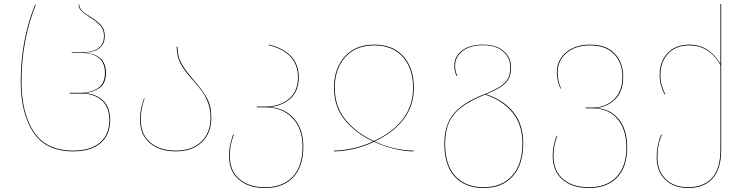

<svg xmlns="http://www.w3.org/2000/svg" viewBox="-20 -751 3760 964"><path d="M84 -342Q84 -548 156 -728H160Q88 -548 88 -342Q88 -183 150 -89Q212 5 347 5Q434 5 481.5 -35Q529 -75 529 -148Q529 -214 490.5 -247.5Q452 -281 390 -281H330V-285H386Q435 -285 471 -308Q507 -331 507 -386Q507 -433 477.5 -459Q448 -485 390 -485H340V-488H387Q502 -488 502 -570Q502 -603 483 -623.5Q464 -644 430 -665Q401 -684 388 -696.5Q375 -709 375 -728L378 -729Q378 -711 391.5 -697.5Q405 -684 432 -668Q468 -646 487 -625Q506 -604 506 -570Q506 -492 403 -486Q455 -484 483.5 -458.5Q512 -433 512 -386Q512 -332 479.5 -309.5Q447 -287 403 -283Q460 -281 496.5 -247.5Q533 -214 533 -148Q533 -73 484.5 -32Q436 9 347 9Q210 9 147 -87Q84 -183 84 -342Z M952 -350Q996 -300 1018.5 -259.5Q1041 -219 1041 -160Q1041 -82 993 -36.5Q945 9 863 9Q781 9 732 -33Q683 -75 683 -150Q683 -180 688 -204.5Q693 -229 703 -257H706Q696 -228 691.5 -203.5Q687 -179 687 -150Q687 -76 735 -35.5Q783 5 863 5Q944 5 990.5 -39.5Q1037 -84 1037 -160Q1037 -201 1025 -233.5Q1013 -266 996 -290Q979 -314 949 -348Q908 -393 887.5 -430Q867 -467 867 -517H871Q871 -468 891 -432.5Q911 -397 952 -350Z M1503 -15Q1503 85 1452.5 139Q1402 193 1310 193Q1229 193 1179.5 151Q1130 109 1130 33Q1130 3 1135 -21.5Q1140 -46 1150 -75L1154 -74Q1143 -46 1138.5 -21.5Q1134 3 1134 33Q1134 107 1182 148Q1230 189 1310 189Q1400 189 1449.5 136.5Q1499 84 1499 -15Q1499 -107 1447.5 -159.5Q1396 -212 1314 -212H1270V-216H1313Q1383 -216 1429.5 -253.5Q1476 -291 1476 -363Q1476 -426 1438 -466.5Q1400 -507 1329 -524L1331 -527Q1402 -510 1441 -469Q1480 -428 1480 -363Q1480 -293 1438 -256Q1396 -219 1335 -214Q1413 -207 1458 -154Q1503 -101 1503 -15Z M1859 -527Q1954 -527 2006 -467.5Q2058 -408 2058 -311Q2058 -134 1861 -41Q1909 -18 1960.5 -6.5Q2012 5 2056 5L2057 9Q2013 9 1960.5 -3.5Q1908 -16 1858 -39Q1808 -15 1755 -3Q1702 9 1657 9V5Q1701 5 1753 -6.5Q1805 -18 1853 -41Q1766 -82 1711.5 -148Q1657 -214 1657 -311Q1657 -407 1711 -467Q1765 -527 1859 -527ZM1857 -43Q2054 -134 2054 -311Q2054 -406 2003 -464.5Q1952 -523 1859 -523Q1766 -523 1713.5 -464Q1661 -405 1661 -311Q1661 -215 1715.5 -149Q1770 -83 1857 -43Z M2607 -31Q2607 76 2554 134.5Q2501 193 2408 193Q2316 193 2263.5 136.5Q2211 80 2211 -29Q2211 -122 2256.5 -178.5Q2302 -235 2412 -278Q2464 -299 2492 -317.5Q2520 -336 2531 -358Q2542 -380 2542 -413Q2542 -461 2506 -492.5Q2470 -524 2406 -524Q2342 -524 2303.5 -495.5Q2265 -467 2265 -420Q2265 -393 2276 -371L2272 -370Q2261 -394 2261 -420Q2261 -469 2300.5 -498Q2340 -527 2406 -527Q2472 -527 2509 -494.5Q2546 -462 2546 -413Q2546 -380 2535 -357.5Q2524 -335 2497 -316.5Q2470 -298 2420 -278Q2507 -250 2557 -188.5Q2607 -127 2607 -31ZM2603 -31Q2603 -126 2552.5 -187Q2502 -248 2416 -276Q2341 -246 2297 -212.5Q2253 -179 2234 -135Q2215 -91 2215 -29Q2215 78 2266.5 133.5Q2318 189 2408 189Q2499 189 2551 131.5Q2603 74 2603 -31Z M3129 -11Q3129 86 3079 139.5Q3029 193 2936 193Q2853 193 2804 150.5Q2755 108 2755 32Q2755 -21 2775 -70L2778 -69Q2759 -19 2759 32Q2759 107 2807 148Q2855 189 2936 189Q3027 189 3076 136.5Q3125 84 3125 -11Q3125 -101 3080 -154Q3035 -207 2956 -207H2920V-211H2953Q3019 -211 3062 -251.5Q3105 -292 3105 -366Q3105 -435 3063.5 -479Q3022 -523 2942 -523Q2869 -523 2824.5 -485Q2780 -447 2780 -388Q2780 -345 2797 -306H2794Q2776 -344 2776 -389Q2776 -449 2822 -488Q2868 -527 2942 -527Q3024 -527 3066.5 -482Q3109 -437 3109 -366Q3109 -291 3067.5 -251.5Q3026 -212 2970 -209Q3042 -206 3085.5 -154Q3129 -102 3129 -11Z M3601 -730V1Q3601 97 3558 145Q3515 193 3434 193Q3364 193 3320.5 151.5Q3277 110 3277 39Q3277 -22 3299 -75H3303Q3291 -46 3286 -20Q3281 6 3281 39Q3281 108 3323 148.5Q3365 189 3434 189Q3513 189 3555 142.5Q3597 96 3597 1V-425Q3541 -523 3441 -523Q3374 -523 3335 -482Q3296 -441 3296 -375Q3296 -346 3302 -324.5Q3308 -303 3320 -278H3316Q3304 -303 3298 -324.5Q3292 -346 3292 -376Q3292 -443 3332.5 -485Q3373 -527 3441 -527Q3539 -527 3597 -431V-731Z"/></svg>

Font: FiraGO Four
Style: Regular
Weight: 100
Designer: bBox Type
Foundry: bBox Type GmbH
Version: Version 1.001